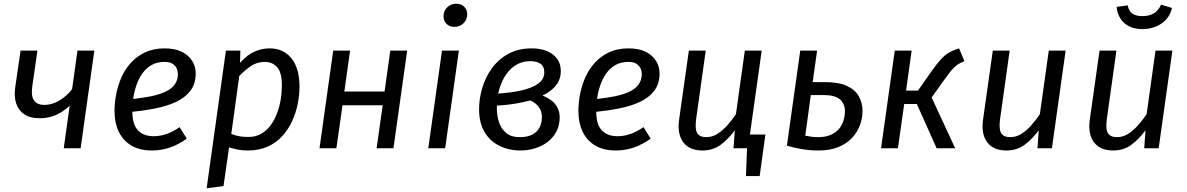

<svg xmlns="http://www.w3.org/2000/svg" viewBox="-20 -800 6403 1036"><path d="M398 -527H489L415 0H324L356 -230Q333 -208 307 -192.5Q281 -177 252.5 -169.5Q224 -162 194 -162Q143 -162 111.5 -183Q80 -204 67.5 -241.5Q55 -279 62 -328L91 -527H182L154 -333Q147 -282 163.5 -258Q180 -234 220 -234Q248 -234 275.5 -245.5Q303 -257 327 -276Q351 -295 369 -319Z M869 -539Q925 -539 962 -520Q999 -501 1017.5 -470.5Q1036 -440 1036 -405Q1036 -348 1007.5 -310.5Q979 -273 929.5 -250Q880 -227 815.5 -214.5Q751 -202 680 -195L689 -265Q748 -271 794.5 -280.5Q841 -290 873.5 -305.5Q906 -321 923 -344.5Q940 -368 940 -402Q940 -415 934 -429.5Q928 -444 912.5 -455Q897 -466 868 -466Q827 -466 797.5 -449Q768 -432 748 -403.5Q728 -375 716 -340Q704 -305 699 -269.5Q694 -234 694 -202Q694 -126 725.5 -95.5Q757 -65 808 -65Q845 -65 879 -77Q913 -89 949 -114L988 -52Q945 -21 898.5 -4.5Q852 12 799 12Q735 12 690 -14Q645 -40 621.5 -88Q598 -136 598 -202Q598 -245 607 -292Q616 -339 635.5 -383Q655 -427 687 -462Q719 -497 764 -518Q809 -539 869 -539Z M1186 204 1095 216 1199 -527H1277L1275 -461Q1316 -506 1355.5 -522.5Q1395 -539 1435 -539Q1509 -539 1552.5 -485.5Q1596 -432 1596 -332Q1596 -288 1586.5 -240Q1577 -192 1556.5 -147Q1536 -102 1503.5 -66Q1471 -30 1424.5 -9Q1378 12 1316 12Q1289 12 1265 7.5Q1241 3 1216 -5ZM1321 -61Q1360 -61 1390 -78.5Q1420 -96 1441 -125Q1462 -154 1475.5 -190.5Q1489 -227 1495 -265.5Q1501 -304 1501 -339Q1501 -410 1475 -438Q1449 -466 1409 -466Q1366 -466 1333 -443Q1300 -420 1271 -390L1228 -77Q1253 -68 1273 -64.5Q1293 -61 1321 -61Z M2103 0H2012L2045 -232H1828L1795 0H1704L1778 -527H1869L1838 -306H2055L2086 -527H2177Z M2365 -527H2456L2382 0H2291ZM2432 -655Q2405 -655 2389 -671.5Q2373 -688 2373 -712Q2373 -741 2393 -760.5Q2413 -780 2442 -780Q2469 -780 2485 -763.5Q2501 -747 2501 -723Q2501 -694 2481 -674.5Q2461 -655 2432 -655Z M2851 -539Q2896 -539 2931 -524.5Q2966 -510 2986 -483Q3006 -456 3006 -416Q3006 -373 2981 -340.5Q2956 -308 2907 -284Q2935 -274 2956 -257.5Q2977 -241 2988.5 -218Q3000 -195 3000 -168Q3000 -123 2982 -89.5Q2964 -56 2934 -33.5Q2904 -11 2866.5 0.5Q2829 12 2789 12Q2725 12 2674 -13.5Q2623 -39 2594 -88.5Q2565 -138 2565 -211Q2565 -266 2581.5 -323.5Q2598 -381 2633 -430Q2668 -479 2722 -509Q2776 -539 2851 -539ZM2841 -258Q2804 -248 2759 -240.5Q2714 -233 2661 -230Q2661 -225 2661 -221.5Q2661 -218 2661 -213Q2661 -177 2672 -142Q2683 -107 2710 -83.5Q2737 -60 2785 -60Q2824 -60 2850.5 -73Q2877 -86 2890.5 -110.5Q2904 -135 2904 -169Q2904 -193 2895 -210Q2886 -227 2872 -239Q2858 -251 2841 -258ZM2842 -470Q2806 -470 2777.5 -456.5Q2749 -443 2727 -418.5Q2705 -394 2690.5 -362.5Q2676 -331 2668 -295Q2741 -300 2797 -313Q2853 -326 2885 -349.5Q2917 -373 2917 -410Q2917 -441 2897 -455.5Q2877 -470 2842 -470Z M3372 -539Q3428 -539 3465 -520Q3502 -501 3520.5 -470.5Q3539 -440 3539 -405Q3539 -348 3510.5 -310.5Q3482 -273 3432.5 -250Q3383 -227 3318.5 -214.5Q3254 -202 3183 -195L3192 -265Q3251 -271 3297.5 -280.5Q3344 -290 3376.5 -305.5Q3409 -321 3426 -344.5Q3443 -368 3443 -402Q3443 -415 3437 -429.5Q3431 -444 3415.5 -455Q3400 -466 3371 -466Q3330 -466 3300.5 -449Q3271 -432 3251 -403.5Q3231 -375 3219 -340Q3207 -305 3202 -269.5Q3197 -234 3197 -202Q3197 -126 3228.5 -95.5Q3260 -65 3311 -65Q3348 -65 3382 -77Q3416 -89 3452 -114L3491 -52Q3448 -21 3401.5 -4.5Q3355 12 3302 12Q3238 12 3193 -14Q3148 -40 3124.5 -88Q3101 -136 3101 -202Q3101 -245 3110 -292Q3119 -339 3138.5 -383Q3158 -427 3190 -462Q3222 -497 3267 -518Q3312 -539 3372 -539Z M3986 -74H4110L4079 150H4005L4011 0H3976ZM3771 12Q3701 12 3667.5 -31.5Q3634 -75 3644 -152L3697 -527H3788L3736 -156Q3729 -102 3742.5 -81Q3756 -60 3791 -60Q3824 -60 3852.5 -78.5Q3881 -97 3906 -125.5Q3931 -154 3951 -184L3999 -527H4090L4016 0H3938L3945 -97Q3908 -47 3867 -17.5Q3826 12 3771 12Z M4365 -357H4432Q4505 -357 4549.5 -336.5Q4594 -316 4614 -280.5Q4634 -245 4634 -200Q4634 -163 4620.5 -125.5Q4607 -88 4578 -56.5Q4549 -25 4504 -6.5Q4459 12 4397 12Q4348 12 4305.5 4.5Q4263 -3 4226 -14L4298 -527H4389ZM4394 -60Q4434 -60 4462 -72Q4490 -84 4507 -104.5Q4524 -125 4531.5 -150Q4539 -175 4539 -201Q4539 -239 4513 -263Q4487 -287 4425 -287H4355L4325 -68Q4344 -64 4359.5 -62Q4375 -60 4394 -60Z M5155 -539 5184 -470Q5158 -460 5141.5 -447.5Q5125 -435 5109.5 -415.5Q5094 -396 5071 -364L5007 -274L5134 0H5034L4927 -239H4859L4825 0H4734L4808 -527H4899L4869 -311H4933L5009 -419Q5036 -457 5056.5 -479.5Q5077 -502 5099.5 -515.5Q5122 -529 5155 -539Z M5411 12Q5341 12 5307.5 -31.5Q5274 -75 5284 -152L5337 -527H5428L5376 -156Q5369 -102 5382.5 -81Q5396 -60 5431 -60Q5464 -60 5492.5 -78.5Q5521 -97 5546 -125.5Q5571 -154 5591 -184L5639 -527H5730L5656 0H5578L5585 -97Q5548 -47 5507 -17.5Q5466 12 5411 12Z M5987 12Q5917 12 5883.5 -31.5Q5850 -75 5860 -152L5913 -527H6004L5952 -156Q5945 -102 5958.5 -81Q5972 -60 6007 -60Q6040 -60 6068.5 -78.5Q6097 -97 6122 -125.5Q6147 -154 6167 -184L6215 -527H6306L6232 0H6154L6161 -97Q6124 -47 6083 -17.5Q6042 12 5987 12ZM6143 -643Q6103 -643 6073 -658Q6043 -673 6025.5 -700Q6008 -727 6005 -763L6065 -771Q6071 -739 6091 -726Q6111 -713 6145 -713Q6181 -713 6206 -728Q6231 -743 6245 -775L6304 -757Q6291 -702 6246.5 -672.5Q6202 -643 6143 -643Z"/></svg>

Font: Fira Sans Variable
Style: Italic
Weight: 397
Italic angle: -8°
Designer: Carrois Corporate & Edenspiekermann AG
Foundry: Carrois Corporate GbR & Edenspiekermann AG
Version: Version 4.202